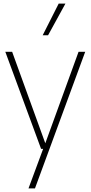

<svg xmlns="http://www.w3.org/2000/svg" viewBox="-20 -828 504 1068"><path d="M208.5 0 9.5 -540H47.5L232 -31L417 -540H454L174.5 220H138.5L220 0ZM217.5 -632 306.5 -808H344L247.5 -632Z"/></svg>

Font: Encode Sans SmCnd Th
Style: Regular
Weight: 100
Width: 4
Designer: Multiple Designers
Foundry: Impallari Type
Version: Version 3.002; ttfautohint (v1.8.3) -l 8 -r 50 -G 200 -x 14 